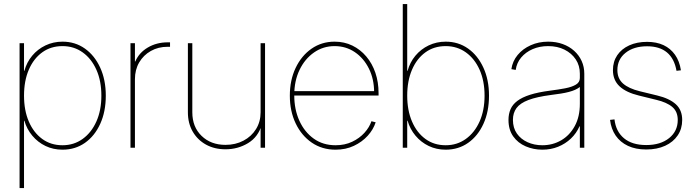

<svg xmlns="http://www.w3.org/2000/svg" viewBox="-20 -748 3524 972"><path d="M79.1 204.1V-529.3H101.6V-389.6H103.5Q115.2 -432.6 142.8 -465.8Q170.4 -499 210.2 -518.1Q250 -537.1 296.4 -537.1Q360.4 -537.1 409.7 -502.2Q459 -467.3 487.3 -405.5Q515.6 -343.8 515.6 -263.7Q515.6 -183.1 487.5 -121.3Q459.5 -59.6 410.2 -24.9Q360.8 9.8 296.4 9.8Q249.5 9.8 210.4 -9Q171.4 -27.8 143.6 -61Q115.7 -94.2 103.5 -136.7H101.6V204.1ZM296.4 -12.7Q354 -12.7 398.4 -44.7Q442.9 -76.7 468 -133.1Q493.2 -189.5 493.2 -263.7Q493.2 -338.4 468 -394.8Q442.9 -451.2 398.4 -482.9Q354 -514.6 296.4 -514.6Q237.3 -514.6 193.6 -482.9Q149.9 -451.2 125.7 -394.8Q101.6 -338.4 101.6 -263.7Q101.6 -189.5 125.7 -133.1Q149.9 -76.7 193.6 -44.7Q237.3 -12.7 296.4 -12.7Z M640.6 0V-529.3H663.1V-437H665Q684.1 -481.4 728.5 -507.6Q772.9 -533.7 829.1 -533.7Q833.5 -533.7 835 -533.7Q836.4 -533.7 840.8 -533.7V-511.2Q838.4 -511.2 835.9 -511.2Q833.5 -511.2 829.1 -511.2Q781.2 -511.2 743.7 -490Q706.1 -468.8 684.6 -431.9Q663.1 -395 663.1 -347.2V0Z M1121.6 7.8Q1065.9 7.8 1022.9 -15.9Q980 -39.6 955.6 -81.8Q931.2 -124 931.2 -179.7V-529.3H953.6V-179.7Q953.6 -105.5 1000.5 -60.1Q1047.4 -14.6 1121.6 -14.6Q1172.4 -14.6 1212.6 -35.9Q1252.9 -57.1 1276.1 -94.5Q1299.3 -131.8 1299.3 -179.7V-529.3H1321.8V0H1299.3V-117.2H1305.2Q1287.6 -54.7 1235.8 -23.4Q1184.1 7.8 1121.6 7.8Z M1678.7 9.8Q1610.4 9.8 1558.1 -26.1Q1505.9 -62 1476.6 -123.8Q1447.3 -185.5 1447.3 -263.7Q1447.3 -342.3 1476.6 -404.1Q1505.9 -465.8 1557.1 -501.5Q1608.4 -537.1 1673.8 -537.1Q1723.1 -537.1 1763.7 -517.3Q1804.2 -497.6 1834.2 -462.2Q1864.3 -426.8 1880.4 -379.4Q1896.5 -332 1896.5 -276.4V-264.2H1459V-286.6H1883.3L1874 -280.3Q1874 -347.2 1847.9 -400.1Q1821.8 -453.1 1776.6 -483.9Q1731.4 -514.6 1673.8 -514.6Q1616.2 -514.6 1569.8 -482.4Q1523.4 -450.2 1496.6 -394.5Q1469.7 -338.9 1469.7 -267.1V-265.1Q1469.7 -193.8 1495.6 -136.7Q1521.5 -79.6 1568.4 -46.1Q1615.2 -12.7 1678.7 -12.7Q1725.6 -12.7 1762.7 -30.3Q1799.8 -47.9 1825 -75.7Q1850.1 -103.5 1860.4 -134.3L1881.8 -128.9Q1870.1 -92.3 1841.6 -60.8Q1813 -29.3 1771.7 -9.8Q1730.5 9.8 1678.7 9.8Z M2236.3 9.8Q2189.5 9.8 2150.4 -9Q2111.3 -27.8 2083.5 -61Q2055.7 -94.2 2043.5 -136.7H2041.5V0H2019V-727.5H2041.5V-389.6H2043.5Q2055.2 -432.6 2082.8 -465.8Q2110.4 -499 2150.1 -518.1Q2189.9 -537.1 2236.3 -537.1Q2300.3 -537.1 2349.6 -502.2Q2398.9 -467.3 2427.2 -405.5Q2455.6 -343.8 2455.6 -263.7Q2455.6 -183.1 2427.5 -121.3Q2399.4 -59.6 2350.1 -24.9Q2300.8 9.8 2236.3 9.8ZM2236.3 -12.7Q2293.9 -12.7 2338.4 -44.7Q2382.8 -76.7 2408 -133.1Q2433.1 -189.5 2433.1 -263.7Q2433.1 -338.4 2408 -394.8Q2382.8 -451.2 2338.4 -482.9Q2293.9 -514.6 2236.3 -514.6Q2177.2 -514.6 2133.5 -482.9Q2089.8 -451.2 2065.7 -394.8Q2041.5 -338.4 2041.5 -263.7Q2041.5 -189.5 2065.7 -133.1Q2089.8 -76.7 2133.5 -44.7Q2177.2 -12.7 2236.3 -12.7Z M2725.6 9.8Q2680.7 9.8 2641.4 -7.1Q2602.1 -23.9 2578.1 -57.6Q2554.2 -91.3 2554.2 -141.1Q2554.2 -170.9 2564.5 -194.8Q2574.7 -218.8 2598.9 -237.1Q2623 -255.4 2663.6 -268.3Q2704.1 -281.2 2764.6 -289.1Q2807.1 -294.4 2841.3 -301Q2875.5 -307.6 2895.5 -319.6Q2915.5 -331.5 2915.5 -353V-375Q2915.5 -416 2894.8 -447.3Q2874 -478.5 2837.9 -496.6Q2801.8 -514.6 2754.9 -514.6Q2711.9 -514.6 2676.5 -499.3Q2641.1 -483.9 2618.4 -456.8Q2595.7 -429.7 2590.8 -394L2568.8 -397.9Q2574.7 -438.5 2600.6 -469.7Q2626.5 -501 2666.7 -519Q2707 -537.1 2754.9 -537.1Q2795.4 -537.1 2828.9 -524.9Q2862.3 -512.7 2886.7 -490.7Q2911.1 -468.8 2924.6 -439.2Q2938 -409.7 2938 -375V0H2915.5V-108.4H2913.6Q2897.9 -72.8 2870.1 -46.4Q2842.3 -20 2805.4 -5.1Q2768.6 9.8 2725.6 9.8ZM2725.6 -12.7Q2777.8 -12.7 2820.8 -37.6Q2863.8 -62.5 2889.6 -109.6Q2915.5 -156.7 2915.5 -222.7V-307.6Q2904.8 -299.3 2891.1 -293.2Q2877.4 -287.1 2859.6 -282.5Q2841.8 -277.8 2819.1 -274.2Q2796.4 -270.5 2768.6 -267.1Q2697.3 -257.8 2655 -241.7Q2612.8 -225.6 2594.7 -200.9Q2576.7 -176.3 2576.7 -141.1Q2576.7 -100.6 2596.7 -72Q2616.7 -43.5 2650.6 -28.1Q2684.6 -12.7 2725.6 -12.7Z M3251.5 8.8Q3198.2 8.8 3159.2 -9.5Q3120.1 -27.8 3096.9 -61.5Q3073.7 -95.2 3068.4 -141.1L3090.8 -143.6Q3097.7 -82.5 3138.9 -48.1Q3180.2 -13.7 3251.5 -13.7Q3323.7 -13.7 3367.4 -48.8Q3411.1 -84 3411.1 -140.6Q3411.1 -183.1 3383.5 -206.5Q3356 -230 3302.2 -242.7L3214.8 -264.2Q3149.9 -279.8 3116.5 -311Q3083 -342.3 3083 -393.1Q3083 -436 3104.7 -468.3Q3126.5 -500.5 3165.5 -518.3Q3204.6 -536.1 3255.9 -536.1Q3303.7 -536.1 3339.1 -519.5Q3374.5 -502.9 3397.2 -470.9Q3419.9 -439 3427.2 -392.1L3404.8 -389.6Q3394 -451.2 3356.7 -482.4Q3319.3 -513.7 3255.9 -513.7Q3188.5 -513.7 3147 -480.7Q3105.5 -447.8 3105.5 -393.1Q3105.5 -350.6 3134 -325.2Q3162.6 -299.8 3218.8 -286.1L3307.1 -264.6Q3368.2 -250 3400.9 -220.7Q3433.6 -191.4 3433.6 -140.6Q3433.6 -96.2 3410.9 -62.5Q3388.2 -28.8 3347.2 -10Q3306.2 8.8 3251.5 8.8Z"/></svg>

Font: Inter 24pt Thin
Style: Regular
Weight: 250
Designer: Rasmus Andersson
Foundry: rsms
Version: Version 4.001;git-66647c0bb